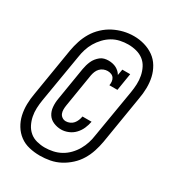

<svg xmlns="http://www.w3.org/2000/svg" viewBox="-181 -817 861 952"><g transform="rotate(30 250.0 -341.5)"><path d="M222 -133Q199 -133 178 -142Q157 -151 145.5 -169Q134 -187 132 -210.5Q130 -234 134 -257L165 -446Q167 -458 170.5 -470Q174 -482 179 -493.5Q184 -505 192 -515Q200 -525 210 -533Q220 -541 232 -544Q244 -547 256 -547Q268 -547 279.5 -544.5Q291 -542 300.5 -537Q310 -532 318 -524.5Q326 -517 331 -508L337 -542H382L366 -443H320Q322 -453 321 -464Q320 -475 314.5 -483.5Q309 -492 299 -496Q289 -500 278 -500Q267 -500 255.5 -495.5Q244 -491 235.5 -482Q227 -473 222.5 -461.5Q218 -450 216 -439L185 -249Q183 -237 183 -225Q183 -213 187 -203Q191 -193 200.5 -186.5Q210 -180 222 -180Q233 -180 244.5 -185Q256 -190 263.5 -199Q271 -208 275.5 -219Q280 -230 282 -242H334Q330 -221 321.5 -201.5Q313 -182 298 -166Q283 -150 262.5 -141.5Q242 -133 222 -133ZM195 32Q164 32 134 25Q104 18 80.5 0.5Q57 -17 41.5 -42.5Q26 -68 19.5 -97Q13 -126 13.5 -157.5Q14 -189 20 -221L65 -495Q70 -523 79 -551Q88 -579 103.5 -605Q119 -631 142 -652.5Q165 -674 191.5 -687.5Q218 -701 246.5 -708Q275 -715 305 -715Q305 -715 305 -715Q305 -715 305 -715Q336 -715 365.5 -706.5Q395 -698 419 -681Q443 -664 458.5 -638Q474 -612 480.5 -583Q487 -554 486.5 -522.5Q486 -491 480 -459L435 -185Q430 -157 421 -129Q412 -101 396.5 -75Q381 -49 358 -28Q335 -7 308.5 7Q282 21 253 26.5Q224 32 195 32ZM196 -15Q219 -15 242.5 -20Q266 -25 287 -36.5Q308 -48 325.5 -66Q343 -84 355 -105Q367 -126 374 -148Q381 -170 384 -193L430 -467Q434 -491 435 -515Q436 -539 431.5 -562Q427 -585 416.5 -605.5Q406 -626 388.5 -639.5Q371 -653 348 -659Q325 -665 301 -665Q278 -665 255 -660Q232 -655 211.5 -643Q191 -631 174 -613Q157 -595 145 -574.5Q133 -554 126 -531.5Q119 -509 116 -487L70 -213Q66 -189 65 -165Q64 -141 68.5 -118.5Q73 -96 83 -76Q93 -56 110 -41.5Q127 -27 150 -21Q173 -15 196 -15Z"/></g></svg>

Font: Iosevka Curly Slab LtObl
Style: Regular
Weight: 300
Italic angle: -9°
Monospace: yes
Designer: Belleve Invis
Foundry: Belleve Invis
Version: Version 11.0.0; ttfautohint (v1.8.3)